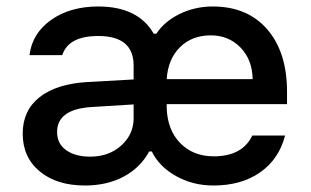

<svg xmlns="http://www.w3.org/2000/svg" viewBox="-20 -562 959 592"><path d="M638 10Q575 10 523 -19Q471 -48 448 -95H440Q413 -45 361.5 -17.5Q310 10 242 10Q155 10 102.5 -33.5Q50 -77 50 -150Q50 -221 101.5 -262Q153 -303 248 -309L392 -317V-360Q392 -451 283 -451Q191 -451 172 -392H71Q79 -459 137.5 -500.5Q196 -542 283 -542Q406 -542 454 -458H462Q487 -496 534 -519Q581 -542 636 -542Q743 -542 804 -471.5Q865 -401 865 -279V-241H494V-230Q496 -161 536 -120.5Q576 -80 639 -80Q727 -80 758 -144H859Q840 -71 782 -30.5Q724 10 638 10ZM630 -453Q572 -453 535 -416.5Q498 -380 494 -318H759Q758 -378 721.5 -415.5Q685 -453 630 -453ZM258 -79Q316 -79 354 -113.5Q392 -148 392 -197V-240L262 -232Q156 -225 156 -155Q156 -119 184 -99Q212 -79 258 -79Z"/></svg>

Font: Manrope Medium
Style: Medium
Weight: 500
Designer: Mikhail Sharanda
Foundry: Mikhail Sharanda
Version: Version 4.000;hotconv 1.0.109;makeotfexe 2.5.65596